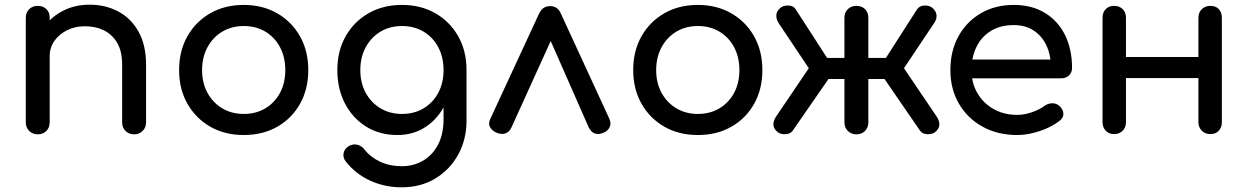

<svg xmlns="http://www.w3.org/2000/svg" viewBox="-20 -572 5322 819"><path d="M552 1Q530 1 515.5 -13.5Q501 -28 501 -50V-296Q501 -353 480 -389Q459 -425 423.5 -442.5Q388 -460 342 -460Q300 -460 266 -443Q232 -426 212 -397.5Q192 -369 192 -332H129Q129 -395 159.5 -444.5Q190 -494 243 -523Q296 -552 362 -552Q431 -552 485.5 -522.5Q540 -493 571.5 -436Q603 -379 603 -296V-50Q603 -28 588.5 -13.5Q574 1 552 1ZM141 1Q119 1 104.5 -13.5Q90 -28 90 -50V-496Q90 -519 104.5 -533Q119 -547 141 -547Q164 -547 178 -533Q192 -519 192 -496V-50Q192 -28 178 -13.5Q164 1 141 1Z M1020 4Q939 4 877 -31.5Q815 -67 779.5 -129.5Q744 -192 744 -273Q744 -355 779.5 -417.5Q815 -480 877 -515.5Q939 -551 1020 -551Q1100 -551 1162 -515.5Q1224 -480 1259.5 -417.5Q1295 -355 1295 -273Q1295 -192 1260 -129.5Q1225 -67 1163 -31.5Q1101 4 1020 4ZM1020 -86Q1072 -86 1112 -110Q1152 -134 1174.5 -176Q1197 -218 1197 -273Q1197 -328 1174.5 -370.5Q1152 -413 1112 -437Q1072 -461 1020 -461Q968 -461 928 -437Q888 -413 865 -370.5Q842 -328 842 -273Q842 -218 865 -176Q888 -134 928 -110Q968 -86 1020 -86Z M1675 4Q1600 4 1542.5 -31.5Q1485 -67 1452 -129.5Q1419 -192 1419 -273Q1419 -355 1454.5 -417.5Q1490 -480 1552 -515.5Q1614 -551 1695 -551Q1775 -551 1837 -515.5Q1899 -480 1934.5 -417.5Q1970 -355 1970 -273H1911Q1911 -192 1880.5 -129.5Q1850 -67 1797 -31.5Q1744 4 1675 4ZM1693 227Q1622 227 1560 199Q1498 171 1455 117Q1442 100 1445.5 82Q1449 64 1465 53Q1483 41 1502.5 45Q1522 49 1534 65Q1561 99 1602 118Q1643 137 1695 137Q1743 137 1783.5 114Q1824 91 1848 46Q1872 1 1872 -64V-206L1905 -294L1970 -273V-57Q1970 22 1935 86.5Q1900 151 1837.5 189Q1775 227 1693 227ZM1695 -86Q1747 -86 1787 -110Q1827 -134 1849.5 -176Q1872 -218 1872 -273Q1872 -328 1849.5 -370.5Q1827 -413 1787 -437Q1747 -461 1695 -461Q1643 -461 1603 -437Q1563 -413 1540 -370.5Q1517 -328 1517 -273Q1517 -218 1540 -176Q1563 -134 1603 -110Q1643 -86 1695 -86Z M2327 -546Q2342 -546 2354 -538Q2366 -530 2373 -513L2579 -66Q2588 -46 2581 -30.5Q2574 -15 2557 -7Q2535 3 2519 -2Q2503 -7 2492 -27L2304 -454H2355L2161 -27Q2152 -8 2134.5 -2.5Q2117 3 2096 -7Q2077 -16 2069.5 -31Q2062 -46 2072 -66L2279 -513Q2294 -546 2327 -546Z M2957 4Q2876 4 2814 -31.5Q2752 -67 2716.5 -129.5Q2681 -192 2681 -273Q2681 -355 2716.5 -417.5Q2752 -480 2814 -515.5Q2876 -551 2957 -551Q3037 -551 3099 -515.5Q3161 -480 3196.5 -417.5Q3232 -355 3232 -273Q3232 -192 3197 -129.5Q3162 -67 3100 -31.5Q3038 4 2957 4ZM2957 -86Q3009 -86 3049 -110Q3089 -134 3111.5 -176Q3134 -218 3134 -273Q3134 -328 3111.5 -370.5Q3089 -413 3049 -437Q3009 -461 2957 -461Q2905 -461 2865 -437Q2825 -413 2802 -370.5Q2779 -328 2779 -273Q2779 -218 2802 -176Q2825 -134 2865 -110Q2905 -86 2957 -86Z M3633 1Q3611 1 3596.5 -13.5Q3582 -28 3582 -50V-235H3514L3361 -14Q3351 0 3328.5 0.5Q3306 1 3293 -12Q3278 -27 3279 -43Q3280 -59 3290 -74L3430 -281L3301 -474Q3291 -490 3291.5 -506.5Q3292 -523 3307 -537Q3320 -549 3342.5 -548.5Q3365 -548 3375 -531L3508 -325H3582V-496Q3582 -519 3596.5 -533Q3611 -547 3633 -547Q3656 -547 3670 -533Q3684 -519 3684 -496V-325H3759L3891 -531Q3902 -548 3924 -548.5Q3946 -549 3959 -537Q3974 -523 3975 -506.5Q3976 -490 3965 -474L3836 -281L3976 -74Q3986 -59 3987 -43Q3988 -27 3973 -12Q3960 1 3937.5 0.5Q3915 0 3905 -14L3753 -235H3684V-50Q3684 -28 3670 -13.5Q3656 1 3633 1Z M4319 4Q4236 4 4171.5 -31.5Q4107 -67 4070.5 -129.5Q4034 -192 4034 -273Q4034 -355 4068.5 -417.5Q4103 -480 4164 -515.5Q4225 -551 4304 -551Q4382 -551 4438 -516.5Q4494 -482 4523.5 -421.5Q4553 -361 4553 -282Q4553 -263 4540 -250.5Q4527 -238 4507 -238H4104V-318H4504L4463 -290Q4462 -340 4443 -379.5Q4424 -419 4389 -442Q4354 -465 4304 -465Q4247 -465 4206.5 -440Q4166 -415 4145 -371.5Q4124 -328 4124 -273Q4124 -218 4149 -175Q4174 -132 4218 -107Q4262 -82 4319 -82Q4350 -82 4382.5 -93.5Q4415 -105 4435 -120Q4450 -131 4467.5 -131.5Q4485 -132 4498 -121Q4515 -106 4516 -88Q4517 -70 4500 -57Q4466 -30 4415.5 -13Q4365 4 4319 4Z M5143 0Q5121 0 5106.5 -14.5Q5092 -29 5092 -51V-496Q5092 -519 5106.5 -533Q5121 -547 5143 -547Q5166 -547 5179 -533Q5192 -519 5192 -496V-51Q5192 -29 5179 -14.5Q5166 0 5143 0ZM4732 0Q4710 0 4696.5 -14.5Q4683 -29 4683 -51V-496Q4683 -519 4696.5 -533Q4710 -547 4732 -547Q4755 -547 4769 -533Q4783 -519 4783 -496V-51Q4783 -29 4769 -14.5Q4755 0 4732 0ZM4770 -239V-329H5121V-239Z"/></svg>

Font: Comfortaa
Style: Bold
Weight: 700
Designer: Johan Aakerlund
Foundry: Johan Aakerlund
Version: Version 3.104; ttfautohint (v1.8.1.43-b0c9)